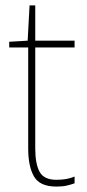

<svg xmlns="http://www.w3.org/2000/svg" viewBox="-20 -678 319 708"><path d="M188 -15Q209 -15 225 -18Q241 -21 255 -27V-2Q241 3 225.5 6.5Q210 10 188 10Q127 10 105.5 -27Q84 -64 84 -130V-503H14V-524L82 -528L89 -658H110V-528H255V-503H110V-130Q110 -74 126 -44.5Q142 -15 188 -15Z"/></svg>

Font: Noto Sans Khmer UI SemiCondensed Thin
Style: Regular
Weight: 100
Width: 4
Designer: Danh Hong and the Monotype Design Team
Foundry: Monotype Imaging Inc.
Version: Version 2.002; ttfautohint (v1.8.4.7-5d5b)